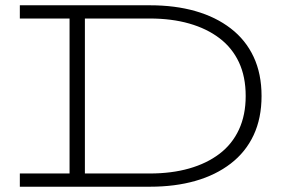

<svg xmlns="http://www.w3.org/2000/svg" viewBox="-20 -706 1087 726"><path d="M55 0V-50H546Q629 -50 695.5 -69Q762 -88 810 -124.5Q858 -161 883.5 -216Q909 -271 909 -343Q909 -416 883.5 -470.5Q858 -525 810 -561.5Q762 -598 695.5 -617Q629 -636 546 -636H55V-686H548Q642 -686 719 -664Q796 -642 852.5 -598.5Q909 -555 939 -491Q969 -427 969 -343Q969 -259 939 -195Q909 -131 852.5 -87.5Q796 -44 719 -22Q642 0 548 0ZM243 -29V-658H301V-29Z"/></svg>

Font: BioRhyme SemiExpanded Light
Style: Regular
Weight: 300
Width: 6
Designer: Aoife Mooney
Foundry: Aoife Mooney Type
Version: Version 1.600;gftools[0.9.33]